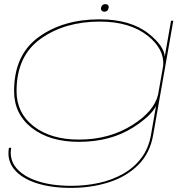

<svg xmlns="http://www.w3.org/2000/svg" viewBox="-20 -685 952 934"><path d="M325 229Q226.5 229 154.8 205Q83 181 48 137.2Q13 93.5 23.5 34H34.5Q24.5 91 59.5 132.5Q94.5 174 164 196.5Q233.5 219 326.5 219Q396 219 460.5 205Q525 191 578.2 161Q631.5 131 667.2 84Q703 37 714.5 -29L739 -169.5Q714 -120 627.5 -65Q517 5 364 5Q222 5 135.2 -62.5Q48.5 -130 48.5 -242Q48.5 -418 168 -504.5Q287.5 -591 464 -591Q615.5 -591 703.5 -521Q777.5 -462 781.5 -410L812 -584H823L725 -28Q709.5 61 651.8 118Q594 175 509 202Q424 229 325 229ZM774 -366.5Q780 -445.5 700 -510Q612.5 -580 465.5 -580Q295.5 -580 178 -496.5Q60.5 -413 60.5 -242Q60.5 -135 144 -70.5Q227.5 -6 364.5 -6Q511.5 -6 623.5 -76.5Q729 -142.5 749 -224.5ZM487.5 -628Q479.5 -628 474.8 -633.5Q470 -639 471.5 -647Q475 -665 493.5 -665Q501 -665 505.5 -659.8Q510 -654.5 508.5 -647Q505 -628 487.5 -628Z"/></svg>

Font: Anybody UltraExpanded Thin
Style: Italic
Weight: 100
Width: 9
Italic angle: -10°
Designer: Tyler Finck
Foundry: Etcetera Type Company
Version: Version 1.010; ttfautohint (v1.8.3) -l 8 -r 50 -G 200 -x 14 